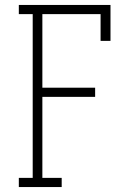

<svg xmlns="http://www.w3.org/2000/svg" viewBox="-20 -755 540 775"><path d="M56 0V-37H112V-698H56V-735H426V-590H386V-698H151V-401H364V-364H151V-37H229V0Z"/></svg>

Font: Iosevka Curly Slab Extralight
Style: Regular
Weight: 200
Monospace: yes
Designer: Belleve Invis
Foundry: Belleve Invis
Version: Version 22.1.2; ttfautohint (v1.8.4)